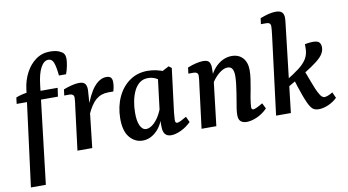

<svg xmlns="http://www.w3.org/2000/svg" viewBox="-80 -851 2227 1228"><g transform="rotate(-10 1033.5 -237.5)"><path d="M30 180 111 -448Q118 -502 143 -549.5Q168 -597 208 -626Q248 -655 300 -655Q321 -655 338.5 -651.5Q356 -648 369 -640Q384 -633 390.5 -621Q397 -609 397 -591Q397 -573 391.5 -545Q386 -517 377 -494H331Q325 -552 315 -578.5Q305 -605 281 -605Q252 -605 231 -566Q210 -527 202 -455L127 180ZM33 -362 38 -403Q58 -411 82 -416.5Q106 -422 136 -425L169 -418H309L301 -362Z M364 0 399 -280Q401 -292 403 -309Q405 -326 405 -337Q405 -350 397.5 -356Q390 -362 378 -362H342L347 -401Q372 -411 400 -418Q428 -425 449 -425Q480 -425 490 -408Q500 -391 497 -361L491 -276L460 0ZM477 -246Q510 -344 547.5 -388Q585 -432 627 -432Q647 -432 656 -422.5Q665 -413 665 -392Q665 -376 662.5 -361.5Q660 -347 656 -333H623Q576 -333 543 -305.5Q510 -278 481 -213Z M787 9Q737 9 702.5 -32.5Q668 -74 669 -157Q670 -232 698 -293Q726 -354 776.5 -389.5Q827 -425 893 -425Q923 -425 951.5 -418.5Q980 -412 1003 -402L978 -335Q959 -358 936.5 -368.5Q914 -379 888 -379Q856 -379 833.5 -361.5Q811 -344 797 -314.5Q783 -285 776 -249Q769 -213 769 -176Q768 -122 782.5 -91Q797 -60 822 -60Q839 -60 858.5 -73Q878 -86 896 -111Q914 -136 928 -171L941 -164Q924 -78 881.5 -34.5Q839 9 787 9ZM973 7Q946 7 933 -9Q920 -25 920 -56Q919 -68 920 -87Q921 -106 922 -129L954 -389L1032 -430L1050 -416L1015 -137Q1014 -124 1012.5 -108Q1011 -92 1011 -84Q1011 -65 1023 -65Q1032 -65 1046.5 -72Q1061 -79 1085 -93L1102 -56Q1073 -27 1037 -10Q1001 7 973 7Z M1463 7Q1439 7 1424.5 -5Q1410 -17 1410 -46Q1410 -64 1413 -86Q1416 -108 1421 -134Q1425 -160 1430 -189.5Q1435 -219 1438 -247.5Q1441 -276 1441 -297Q1441 -325 1432 -341Q1423 -357 1401 -357Q1382 -357 1360.5 -343.5Q1339 -330 1319 -307Q1299 -284 1285 -256L1279 -282Q1306 -355 1348.5 -390Q1391 -425 1440 -425Q1485 -425 1511.5 -396Q1538 -367 1538 -316Q1538 -289 1533.5 -258.5Q1529 -228 1523.5 -198Q1518 -168 1513 -142Q1510 -121 1508 -106Q1506 -91 1506 -81Q1506 -65 1518 -65Q1526 -65 1541 -72Q1556 -79 1580 -93L1598 -57Q1568 -26 1531 -9.5Q1494 7 1463 7ZM1170 0 1205 -280Q1207 -292 1209 -310Q1211 -328 1211 -337Q1211 -350 1203.5 -356Q1196 -362 1184 -362H1148L1153 -401Q1183 -413 1209.5 -419Q1236 -425 1255 -425Q1286 -425 1295.5 -408Q1305 -391 1303 -362L1302 -306L1266 0Z M1654 0 1718 -511Q1720 -526 1721.5 -543.5Q1723 -561 1723 -568Q1723 -581 1716 -587Q1709 -593 1696 -593H1660L1665 -631Q1726 -655 1766 -655Q1794 -655 1806.5 -643Q1819 -631 1819 -606Q1819 -597 1817.5 -583.5Q1816 -570 1814 -553L1750 0ZM1931 7Q1905 7 1891 -5.5Q1877 -18 1863 -48Q1853 -70 1842.5 -98.5Q1832 -127 1822.5 -156.5Q1813 -186 1805 -212L1882 -251Q1888 -236 1896.5 -214Q1905 -192 1913.5 -168.5Q1922 -145 1931 -124.5Q1940 -104 1948 -91Q1955 -78 1962 -71.5Q1969 -65 1978 -63Q1989 -63 2003.5 -68.5Q2018 -74 2034 -84L2051 -46Q2027 -22 1993.5 -7.5Q1960 7 1931 7ZM1744 -156 1751 -206Q1809 -241 1845 -268.5Q1881 -296 1898 -325Q1915 -354 1915 -394V-418Q1928 -421 1941.5 -422.5Q1955 -424 1967 -424Q1998 -424 2008.5 -412Q2019 -400 2019 -380Q2019 -358 2006.5 -337.5Q1994 -317 1963.5 -293Q1933 -269 1879.5 -236Q1826 -203 1744 -156Z"/></g></svg>

Font: Rasa Medium
Style: Italic
Weight: 500
Italic angle: -7.10001°
Designer: Anna Giedrys (Yrsa+Rasa design), David Brezina (Yrsa art-direction, Rasa art-direction, design)
Foundry: Rosetta Type Foundry
Version: Version 2.004